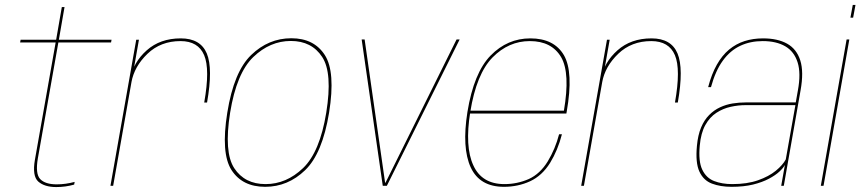

<svg xmlns="http://www.w3.org/2000/svg" viewBox="-20 -753 3500 778"><path d="M208 5Q245.5 5 280.5 -5L282.5 -16Q246 -6 210 -6Q163.5 -6 143 -27.2Q122.5 -48.5 133.5 -112L216.5 -581H430L432 -592H218.5L241.5 -724.5H230.5L207.5 -592H63.5L61.5 -581H205.5L121.5 -106Q110 -39.5 135.2 -17.2Q160.5 5 208 5Z M807.5 -337.5H819Q843.5 -476 817.8 -536.8Q792 -597.5 712.5 -597.5Q629 -597.5 574.5 -549Q520 -500.5 508.5 -434.5L512.5 -419.5Q524 -483.5 577.5 -535Q631 -586.5 711.5 -586.5Q783 -586.5 807.2 -529.5Q831.5 -472.5 807.5 -337.5ZM427.5 0H438.5L520 -461.5L543 -592H532Z M1054.5 4Q1146.5 4 1216.5 -63.5Q1286.5 -131 1313.5 -296.5Q1340 -462 1296.2 -530Q1252.5 -598 1160.5 -598Q1068 -598 997.8 -530.2Q927.5 -462.5 901 -296.5Q874.5 -131.5 918.2 -63.8Q962 4 1054.5 4ZM1056 -7Q971.5 -7 929.2 -71.5Q887 -136 912.5 -296.5Q938.5 -456.5 1006.2 -521.8Q1074 -587 1158.5 -587Q1243 -587 1285.5 -522.2Q1328 -457.5 1302 -296.5Q1276 -137 1208.2 -72Q1140.5 -7 1056 -7Z M1531 0H1547.5L1842.5 -593H1830L1542 -12.5H1540.5L1457.5 -593H1445.5Z M2022 4 2024 -7Q1932.5 -7 1898 -83Q1863 -158.5 1885.5 -299Q1910.5 -454 1976 -520.5Q2041 -586.5 2127 -586.5Q2215.5 -586.5 2254 -521Q2291 -456.5 2265 -304.5H1881.5L1879.5 -293H2275Q2276 -298 2276.5 -301.5Q2304.5 -461 2265 -529.5Q2225 -597.5 2129 -597.5Q2036 -597.5 1968 -528Q1900 -458.5 1874 -299Q1851 -153.5 1887.5 -74.5Q1924 4 2022 4ZM2024 -7 2022 4Q2079 4 2128 -18.5Q2176.5 -41 2209 -93Q2240.5 -144.5 2257 -209H2245.5Q2230 -149.5 2199.5 -99Q2168.5 -48.5 2122.5 -27.5Q2075.5 -7 2024 -7Z M2715 -337.5H2726.5Q2751 -476 2725.2 -536.8Q2699.5 -597.5 2620 -597.5Q2536.5 -597.5 2482 -549Q2427.5 -500.5 2416 -434.5L2420 -419.5Q2431.5 -483.5 2485 -535Q2538.5 -586.5 2619 -586.5Q2690.5 -586.5 2714.8 -529.5Q2739 -472.5 2715 -337.5ZM2335 0H2346L2427.5 -461.5L2450.5 -592H2439.5Z M2944.5 4Q2994 4 3031.5 -5.2Q3069 -14.5 3095.8 -28.8Q3122.5 -43 3138.5 -58Q3154.5 -73 3160.5 -85L3145.5 0H3156L3224 -387Q3237.5 -462 3222.8 -508.2Q3208 -554.5 3169.5 -576Q3131 -597.5 3072 -597.5Q3031.5 -597.5 2997 -586.5Q2962.5 -575.5 2934.2 -552Q2906 -528.5 2884.8 -491Q2863.5 -453.5 2849.5 -400H2861Q2879 -466 2908.8 -507Q2938.5 -548 2979.2 -567.2Q3020 -586.5 3070.5 -586.5Q3125.5 -586.5 3161.8 -565.5Q3198 -544.5 3212 -500.2Q3226 -456 3213 -386L3204.5 -338H3002Q2975.5 -338 2948.8 -333.8Q2922 -329.5 2897.8 -318.2Q2873.5 -307 2853.8 -287.2Q2834 -267.5 2821 -236.8Q2808 -206 2804 -162Q2797.5 -93.5 2814 -57.8Q2830.5 -22 2864.8 -9Q2899 4 2944.5 4ZM2947 -7Q2905.5 -7 2873.5 -19.5Q2841.5 -32 2825.5 -65.8Q2809.5 -99.5 2815.5 -163Q2820 -214 2838 -246.2Q2856 -278.5 2883 -296Q2910 -313.5 2940.8 -320.2Q2971.5 -327 3001.5 -327H3203L3164 -107Q3152 -84.5 3123.8 -61.2Q3095.5 -38 3051.5 -22.5Q3007.5 -7 2947 -7Z M3306 0H3317L3421.5 -593H3410.5ZM3435.5 -733 3426 -681.5H3437L3446.5 -733Z"/></svg>

Font: Anybody Thin
Style: Italic
Weight: 100
Italic angle: -10°
Designer: Tyler Finck
Foundry: Etcetera Type Company
Version: Version 1.114;gftools[0.9.25]